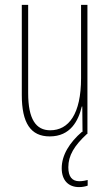

<svg xmlns="http://www.w3.org/2000/svg" viewBox="-20 -547 448 784"><path d="M259 136C259 88 283 48 335 0H337V-527H311V-228C311 -82 261 -15 185 -15C127 -15 95 -60 95 -167V-527H69V-159C69 -45 105 10 183 10C268 10 300 -54 314 -112H316L317 -8L315 -9C264 35 232 86 232 140C232 189 259 217 303 217C317 217 330 214 338 211V188C332 190 316 193 304 193C274 193 259 174 259 136Z"/></svg>

Font: Noto Sans Sinhala ExtraCondensed Thin
Style: Regular
Weight: 100
Width: 2
Designer: Jelle Bosma - Monotype Design Team
Foundry: Monotype Imaging Inc.
Version: Version 2.006